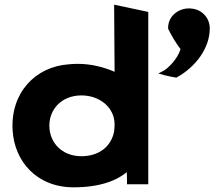

<svg xmlns="http://www.w3.org/2000/svg" viewBox="-20 -778 940 821"><path d="M877 -657C877 -700 845 -736 802 -741C748 -749 696 -710 699 -655C715 -622 734 -591 752 -568C739 -524 697 -485 679 -475L657 -464L681 -457C699 -452 717 -449 734 -446C818 -492 877 -573 877 -657ZM295 23C403 23 477 -4 522 -42C523 -29 523 -8 523 0V10H614V-727L468 -758L470 -471C424 -491 370 -505 312 -505C298 -505 284 -504 274 -503C130 -493 24 -380 34 -220C42 -89 136 23 295 23ZM470 -246C470 -235 469 -227 468 -216C456 -153 405 -110 328 -110C245 -110 191 -168 191 -241C191 -312 245 -370 328 -370C407 -370 470 -318 470 -246Z"/></svg>

Font: Bluebird
Style: SfBdExt
Weight: 700
Designer: Jasper
Foundry: Cannot Into Space Fonts
Version: Version 0.98